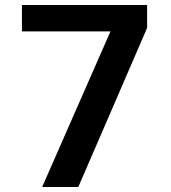

<svg xmlns="http://www.w3.org/2000/svg" viewBox="-20 -750 686 770"><path d="M68 -624V-730H570V-638L294 0H149L423 -624Z"/></svg>

Font: Sintony
Style: Bold
Weight: 700
Designer: Eduardo Rodriguez Tunni
Foundry: Eduardo Rodriguez Tunni
Version: Version 1.001